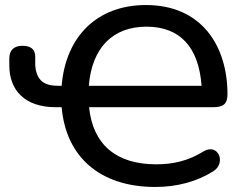

<svg xmlns="http://www.w3.org/2000/svg" viewBox="-20 -734 981 763"><path d="M597 9C685 9 763 -13 827 -53C881 -86 847 -168 788 -132C729 -95 668 -81 601 -81C440 -81 349 -161 334 -308H827C865 -308 884 -319 884 -359C884 -552 781 -714 560 -714C367 -714 241 -590 225 -393H212C155 -393 125 -414 120 -474V-509C120 -534 107 -552 69 -552C36 -552 17 -535 17 -502V-474C17 -376 78 -308 201 -308H225C242 -110 378 9 597 9ZM562 -628C695 -628 770 -547 781 -393H333C345 -544 428 -628 562 -628Z"/></svg>

Font: Nunito SemiBold
Style: Regular
Weight: 600
Designer: Vernon Adams
Foundry: Vernon Adams
Version: Version 3.602